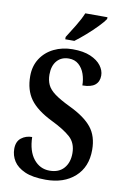

<svg xmlns="http://www.w3.org/2000/svg" viewBox="-101 -990 694 1058"><g transform="rotate(10 246.0 -460.5)"><path d="M232 10Q158 10 114.5 -9.5Q71 -29 51.5 -60Q32 -91 32 -128Q32 -169 57.5 -189Q83 -209 118 -209Q120 -130 155 -86.5Q190 -43 244 -43Q296 -43 324 -75Q352 -107 352 -159Q352 -216 316 -248.5Q280 -281 208 -316Q123 -358 86 -409Q49 -460 49 -538Q49 -594 76 -636Q103 -678 150 -701Q197 -724 255 -724Q315 -724 354.5 -707Q394 -690 414 -663.5Q434 -637 434 -608Q434 -574 411.5 -555.5Q389 -537 341 -537Q341 -570 330.5 -600.5Q320 -631 298 -650.5Q276 -670 243 -670Q201 -670 176.5 -642Q152 -614 152 -565Q152 -533 163.5 -508Q175 -483 205.5 -460.5Q236 -438 292 -411Q378 -370 417 -321.5Q456 -273 456 -196Q456 -100 394.5 -45Q333 10 232 10ZM204 -784Q225 -817 249.5 -857Q274 -897 288 -931H412V-921Q401 -904 374 -876Q347 -848 314.5 -819.5Q282 -791 255 -771H204Z"/></g></svg>

Font: Noto Serif Condensed SemiBold
Style: Regular
Weight: 600
Width: 3
Designer: Monotype Design Team
Foundry: Monotype Imaging Inc.
Version: Version 2.013